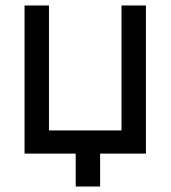

<svg xmlns="http://www.w3.org/2000/svg" viewBox="-20 -560 622 700"><path d="M256 120V0H69.5V-540H158.5V-84.5H423V-540H512V0H345V120Z"/></svg>

Font: Cns Manrope Med
Style: Regular
Weight: 500
Designer: Mikhail Sharanda
Foundry: Mikhail Sharanda
Version: Version 4.504